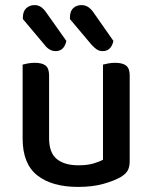

<svg xmlns="http://www.w3.org/2000/svg" viewBox="-20 -721 599 755"><path d="M69 -467Q76 -469 89 -471.5Q102 -474 117 -474Q146 -474 159.5 -463Q173 -452 173 -425V-178Q173 -120 203.5 -95.5Q234 -71 288 -71Q323 -71 347 -78Q371 -85 385 -93V-467Q393 -469 405.5 -471.5Q418 -474 433 -474Q462 -474 476 -463Q490 -452 490 -425V-88Q490 -66 483 -52Q476 -38 455 -25Q429 -10 386.5 2Q344 14 287 14Q184 14 126.5 -31.5Q69 -77 69 -176ZM70 -646V-652Q70 -677 83.5 -689Q97 -701 116 -701Q130 -701 141 -693.5Q152 -686 161 -673L241 -560Q232 -520 199 -520Q185 -520 174 -527Q163 -534 155 -545ZM255 -646V-652Q255 -677 268 -689Q281 -701 300 -701Q315 -701 326.5 -693.5Q338 -686 347 -673L426 -560Q417 -520 384 -520Q370 -520 360 -527Q350 -534 340 -545Z"/></svg>

Font: Baloo 2 Latin Medium
Style: Regular
Weight: 500
Designer: Sarang Kulkarni and Ek Type
Foundry: Ek Type
Version: Version 1.001